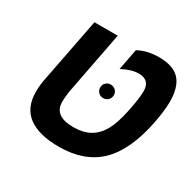

<svg xmlns="http://www.w3.org/2000/svg" viewBox="-138 -773 963 941"><g transform="rotate(30 344.0 -303.0)"><path d="M299.8 9.8Q187.5 9.8 128.2 -33.9Q68.8 -77.6 68.8 -167Q68.8 -207.5 77.1 -246.1L147 -606H278.8L210 -249Q205.1 -216.3 205.1 -189Q205.1 -108.9 314 -108.9Q368.2 -108.9 405.8 -129.6Q443.4 -150.4 467.5 -192.4Q491.7 -234.4 508.3 -314Q524.9 -393.6 524.9 -433.1Q524.9 -497.1 461.9 -497.1Q420.4 -497.1 368.2 -469.2L391.1 -588.9Q442.4 -616.2 506.8 -616.2Q588.9 -616.2 625.5 -576.2Q662.1 -536.1 662.1 -453.1Q662.1 -404.8 647.9 -330.1Q612.8 -153.3 528.6 -71.8Q444.3 9.8 299.8 9.8ZM331.1 -344.2Q331.1 -359.9 342.3 -370.8Q353.5 -381.8 369.1 -381.8Q385.7 -381.8 397 -370.8Q408.2 -359.9 408.2 -344.2Q408.2 -327.1 397 -316.2Q385.7 -305.2 369.1 -305.2Q353.5 -305.2 342.3 -316.2Q331.1 -327.1 331.1 -344.2Z"/></g></svg>

Font: Liberation Sans
Style: Bold Italic
Weight: 700
Italic angle: -12°
Designer: Steve Matteson
Foundry: Ascender Corporation
Version: Version 2.1.5